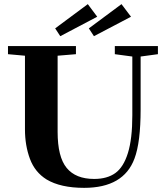

<svg xmlns="http://www.w3.org/2000/svg" viewBox="-20 -883 791 916"><path d="M267.6 -710.4 243.2 -747.6 398.9 -863.3 443.8 -803.2ZM428.2 -710.4 403.8 -747.6 559.6 -863.3 605 -803.2ZM381.3 13.2Q269 13.2 202.1 -26.9Q146.5 -61.5 122.8 -125.2Q99.1 -189 99.1 -265.6V-617.2L18.1 -624.5V-663.1H342.3V-624.5L254.9 -617.2V-253.9Q254.9 -134.3 298.1 -81.8Q341.3 -29.3 429.2 -29.3Q491.2 -29.3 530.3 -57.4Q569.3 -85.4 590.3 -153.1Q611.3 -220.7 611.3 -332.5V-613.3L527.8 -624.5V-663.1H733.4V-624.5L650.9 -613.3V-361.8Q650.9 -204.1 621.6 -126.5Q569.8 13.2 381.3 13.2Z"/></svg>

Font: Elstob 8pt
Style: Bold
Weight: 700
Designer: Peter S. Baker
Version: Version 1.015